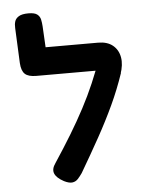

<svg xmlns="http://www.w3.org/2000/svg" viewBox="-53 -780 630 838"><g transform="rotate(-5 261.5 -361.0)"><path d="M194 6Q162 -11 154 -31Q146 -51 164 -76Q205 -138 239 -194Q273 -250 301 -303Q329 -356 351.5 -408.5Q374 -461 393 -515L483 -443Q459 -372 428 -305.5Q397 -239 359 -170.5Q321 -102 274 -22Q265 -9 255 2Q245 13 230.5 15Q216 17 194 6ZM480 -436 400 -462H114Q79 -462 64 -476Q49 -490 47 -524L40 -678Q39 -694 43 -707Q47 -720 61 -728.5Q75 -737 103 -737Q130 -737 141.5 -728Q153 -719 156 -705Q159 -691 160 -675L165 -583H395Q435 -583 459 -563.5Q483 -544 489 -511Q495 -478 480 -436Z"/></g></svg>

Font: Fredoka Light Medium
Style: Regular
Weight: 500
Version: Version 2.001